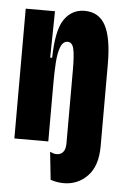

<svg xmlns="http://www.w3.org/2000/svg" viewBox="-52 -577 496 778"><g transform="rotate(5 196.5 -188.5)"><path d="M22 0V-313V-528H141L138 -339H146Q148 -452 178.5 -496Q209 -540 261 -540Q319 -540 346 -490Q373 -440 373 -332V1Q373 81 333.5 122Q294 163 237 163Q209 163 183 154L171 41Q197 54 215.5 44Q234 34 234 1V-298Q234 -357 228 -383Q222 -409 203 -409Q184 -409 174.5 -384.5Q165 -360 162.5 -321Q160 -282 160 -236V0Z"/></g></svg>

Font: Bricolage Grotesque 96pt Condensed Bricolage Grotesque 48pt Condensed Regular
Style: Bold
Weight: 700
Width: 3
Designer: Mathieu Triay
Foundry: Atelier Triay
Version: Version 1.001; ttfautohint (v1.8.4.7-5d5b);gftools[0.9.33.de